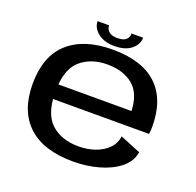

<svg xmlns="http://www.w3.org/2000/svg" viewBox="-125 -835 991 972"><g transform="rotate(20 371.0 -349.0)"><path d="M365 6Q205 6 122 -71.5Q39 -149 39 -294.5Q39 -444 123.8 -519.8Q208.5 -595.5 362 -595.5Q521 -595.5 601.8 -519Q682.5 -442.5 682.5 -297.5Q682.5 -274 679.5 -257H162.5Q170.5 -169 216.5 -126.5Q272 -75.5 365.5 -75.5Q412.5 -75.5 453.8 -90Q495 -104.5 522 -132Q549 -159.5 553.5 -198L664.5 -152.5Q655.5 -100.5 611.2 -65.2Q567 -30 501.8 -12Q436.5 6 365 6ZM162.5 -335.5H556.5Q553 -426.5 504 -469.5Q451 -515.5 362 -515.5Q274.5 -515.5 218 -466.5Q171 -425.5 162.5 -335.5ZM362 -615Q306.5 -615 273 -641.8Q239.5 -668.5 239.5 -704.5H301.5Q301.5 -685 316.2 -671.5Q331 -658 362 -658Q396.5 -658 409.8 -671.8Q423 -685.5 423 -704.5H485Q485 -668.5 452.8 -641.8Q420.5 -615 362 -615Z"/></g></svg>

Font: Anybody ExtraExpanded Medium
Style: Regular
Weight: 500
Width: 8
Designer: Tyler Finck
Foundry: Etcetera Type Company
Version: Version 1.010; ttfautohint (v1.8.3) -l 8 -r 50 -G 200 -x 14 